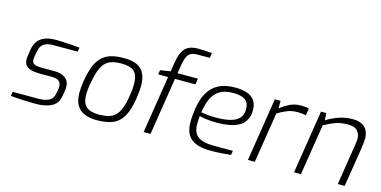

<svg xmlns="http://www.w3.org/2000/svg" viewBox="-75 -1161 3093 1560"><g transform="rotate(15 1472.0 -381.5)"><path d="M275 6Q254 6 224 5Q194 4 162 3Q130 2 103.5 -0.5Q77 -3 63 -5L69 -40H287Q341 -40 374.5 -58Q408 -76 415 -122L422 -163Q423 -168 423 -171.5Q423 -175 423 -179Q423 -240 346 -240H242Q198 -240 168 -249Q138 -258 123.5 -277Q109 -296 109 -326Q109 -335 110 -345.5Q111 -356 113 -367L120 -411Q127 -450 146.5 -478.5Q166 -507 203.5 -523Q241 -539 302 -539Q328 -539 365.5 -537Q403 -535 440 -532.5Q477 -530 501 -527L494 -492H291Q234 -492 207.5 -471Q181 -450 174 -408L167 -371Q165 -358 164 -350Q163 -342 163 -336Q163 -310 183.5 -300Q204 -290 252 -290H357Q411 -290 445 -264.5Q479 -239 479 -190Q479 -183 478.5 -176Q478 -169 477 -162L469 -113Q458 -48 407 -21Q356 6 275 6Z M786 6Q729 6 685.5 -11.5Q642 -29 618 -68Q594 -107 594 -173Q594 -197 596 -220.5Q598 -244 602 -270Q615 -350 636 -402Q657 -454 689 -484Q721 -514 766 -526.5Q811 -539 872 -539Q943 -539 985 -518Q1027 -497 1045.5 -456Q1064 -415 1064 -354Q1064 -330 1061 -303.5Q1058 -277 1054 -248Q1039 -151 1007.5 -95Q976 -39 922.5 -16.5Q869 6 786 6ZM794 -43Q837 -43 870.5 -51.5Q904 -60 928 -82.5Q952 -105 969 -148Q986 -191 996 -259Q1001 -288 1003 -311.5Q1005 -335 1005 -355Q1005 -429 972.5 -460Q940 -491 863 -491Q817 -491 783.5 -481Q750 -471 726.5 -446Q703 -421 687 -375.5Q671 -330 659 -259Q655 -235 653 -214Q651 -193 651 -175Q651 -120 669.5 -91.5Q688 -63 720 -53Q752 -43 794 -43Z M1181 0 1257 -483H1173L1180 -520L1265 -533L1279 -616Q1283 -641 1290.5 -667.5Q1298 -694 1313.5 -717.5Q1329 -741 1358 -755Q1387 -769 1434 -769Q1463 -769 1494.5 -767Q1526 -765 1551 -763L1544 -721H1439Q1401 -721 1380.5 -707Q1360 -693 1350.5 -667Q1341 -641 1335 -605L1323 -533H1495L1487 -483H1315L1239 0Z M1745 6Q1668 6 1619.5 -14.5Q1571 -35 1549 -76Q1527 -117 1527 -177Q1527 -208 1530 -237Q1533 -266 1537 -293Q1549 -372 1580.5 -427.5Q1612 -483 1667.5 -512.5Q1723 -542 1806 -542Q1849 -542 1883 -534.5Q1917 -527 1941.5 -510.5Q1966 -494 1979.5 -466.5Q1993 -439 1993 -400Q1993 -348 1971.5 -313.5Q1950 -279 1914 -260.5Q1878 -242 1832 -234.5Q1786 -227 1738 -227Q1688 -227 1648 -232Q1608 -237 1588 -243Q1586 -226 1585 -208.5Q1584 -191 1584 -174Q1584 -104 1625 -72Q1666 -40 1762 -40H1921L1915 -4Q1886 -1 1839.5 2.5Q1793 6 1745 6ZM1714 -265Q1780 -265 1830 -276Q1880 -287 1908.5 -315Q1937 -343 1937 -394Q1937 -449 1903.5 -472Q1870 -495 1802 -495Q1732 -495 1690 -469Q1648 -443 1625 -394.5Q1602 -346 1592 -276Q1616 -272 1648.5 -268.5Q1681 -265 1714 -265Z M2058 0 2142 -533H2190V-469Q2223 -496 2265.5 -517.5Q2308 -539 2359 -539Q2379 -539 2397 -537.5Q2415 -536 2428 -531L2419 -473Q2403 -476 2385.5 -478Q2368 -480 2347 -480Q2299 -480 2258 -463Q2217 -446 2183 -424L2116 0Z M2446 0 2530 -533H2575L2578 -473Q2624 -502 2679.5 -521.5Q2735 -541 2795 -541Q2845 -541 2875.5 -524Q2906 -507 2919.5 -478.5Q2933 -450 2933 -414Q2933 -402 2931.5 -385.5Q2930 -369 2924 -326L2872 0H2814L2865 -324Q2870 -358 2872 -371.5Q2874 -385 2874 -394Q2874 -434 2851 -461.5Q2828 -489 2769 -489Q2711 -489 2667 -473.5Q2623 -458 2572 -429L2504 0Z"/></g></svg>

Font: Exo Thin Light
Style: Italic
Weight: 300
Italic angle: -9°
Version: Version 2.000